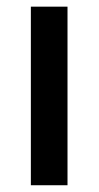

<svg xmlns="http://www.w3.org/2000/svg" viewBox="-20 -548 294 568"><path d="M179.7 -528.3H71.3V0H179.7Z"/></svg>

Font: Bert Sans Medium
Style: Regular
Weight: 500
Designer: Christian Robertson (Google), Cristiano Sobral
Foundry: Google, Cristiano Sobral
Version: Version 3.101